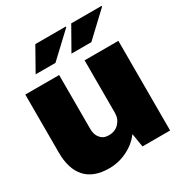

<svg xmlns="http://www.w3.org/2000/svg" viewBox="-173 -846 919 979"><g transform="rotate(-30 286.0 -356.5)"><path d="M356.9 -721.2 217.8 -590.8H101.1L176.8 -725.1H355ZM567.9 -721.2 429.2 -590.8H312L388.2 -725.1H565.9ZM551.8 0H389.2L376 -80.1Q344.7 -37.6 294.9 -13.2Q244.1 12.2 188 12.2Q95.7 12.2 49.8 -39.1Q3.9 -89.8 3.9 -186V-527.8H203.1V-210Q203.1 -175.3 221.2 -155.8Q237.8 -134.8 270 -134.8Q307.1 -134.8 330.1 -159.2Q353 -183.6 353 -217.8V-527.8H551.8Z"/></g></svg>

Font: Archivo-RBTV
Style: Regular
Weight: 500
Designer: Hector Gatti
Foundry: Hector Gatti
Version: ""